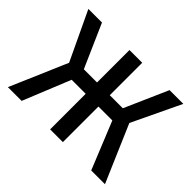

<svg xmlns="http://www.w3.org/2000/svg" viewBox="-122 -759 958 958"><g transform="rotate(45 357.5 -280.0)"><path d="M403 0H313V-251H214L112 0H15L145 -302L23 -560H119L220 -331H313V-560H403V-331H495L596 -560H693L570 -302L700 0H603L501 -251H403Z"/></g></svg>

Font: Tektur SemiCondensed
Style: Regular
Weight: 400
Width: 4
Designer: Adam Jagosz
Foundry: Adam Jagosz
Version: Version 1.005;gftools[0.9.30]